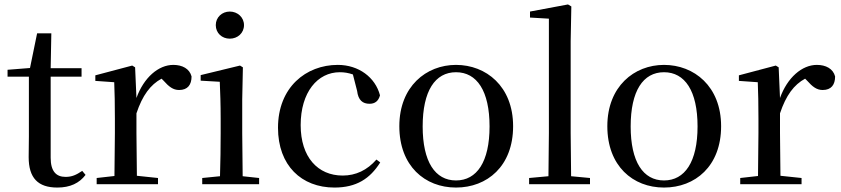

<svg xmlns="http://www.w3.org/2000/svg" viewBox="-20 -829 3784 864"><path d="M238 15C296 15 337 -5 365 -42L350 -60C323 -42 304 -33 275 -33C232 -33 208 -59 208 -119V-484H347V-522H208L211 -679H147L115 -523L14 -515V-484H110V-215C110 -178 109 -155 109 -122C109 -28 151 15 238 15Z M594 -319C621 -400 657 -448 707 -475L716 -466C740 -439 759 -424 786 -424C825 -424 842 -448 842 -485C833 -520 800 -537 760 -537C693 -537 627 -480 594 -388L588 -526L575 -534L409 -490V-465L494 -459C496 -410 497 -363 497 -295V-230L495 -37L415 -28V0H691V-28L596 -38L594 -230Z M1014 -655C1049 -655 1078 -680 1078 -716C1078 -751 1049 -777 1014 -777C979 -777 951 -751 951 -716C951 -680 979 -655 1014 -655ZM969 0H1146V-28L1072 -36L1070 -230V-382L1073 -526L1060 -534L883 -491V-466L969 -461C971 -411 973 -362 973 -294V-230C973 -176 972 -92 970 -36L890 -28V0Z M1485 15C1584 15 1645 -25 1691 -98L1674 -111C1632 -63 1581 -39 1522 -39C1410 -39 1333 -122 1333 -266C1333 -414 1409 -504 1509 -504C1529 -504 1548 -501 1568 -494L1587 -420C1592 -378 1612 -362 1643 -362C1667 -362 1683 -374 1690 -400C1669 -481 1594 -537 1500 -537C1357 -537 1231 -436 1231 -254C1231 -84 1337 15 1485 15Z M2032 15C2172 15 2289 -81 2289 -261C2289 -441 2167 -537 2032 -537C1898 -537 1777 -440 1777 -261C1777 -82 1892 15 2032 15ZM2032 -17C1938 -17 1882 -101 1882 -260C1882 -420 1938 -504 2032 -504C2126 -504 2183 -420 2183 -260C2183 -101 2126 -17 2032 -17Z M2447 0H2635V-28L2550 -36L2548 -230V-644L2551 -800L2536 -809L2365 -777V-750L2450 -745V-230L2448 -36L2361 -28V0Z M2968 15C3108 15 3225 -81 3225 -261C3225 -441 3103 -537 2968 -537C2834 -537 2713 -440 2713 -261C2713 -82 2828 15 2968 15ZM2968 -17C2874 -17 2818 -101 2818 -260C2818 -420 2874 -504 2968 -504C3062 -504 3119 -420 3119 -260C3119 -101 3062 -17 2968 -17Z M3490 -319C3517 -400 3553 -448 3603 -475L3612 -466C3636 -439 3655 -424 3682 -424C3721 -424 3738 -448 3738 -485C3729 -520 3696 -537 3656 -537C3589 -537 3523 -480 3490 -388L3484 -526L3471 -534L3305 -490V-465L3390 -459C3392 -410 3393 -363 3393 -295V-230L3391 -37L3311 -28V0H3587V-28L3492 -38L3490 -230Z"/></svg>

Font: Noto Serif JP Medium
Style: Regular
Weight: 500
Designer: Ryoko NISHIZUKA 西塚涼子 (kana & ideographs); Frank Grießhammer (Latin, Greek & Cyrillic); Wenlong ZHANG 张文龙 (bopomofo); San
Foundry: Adobe
Version: Version 2.001;hotconv 1.1.0;makeotfexe 2.6.0